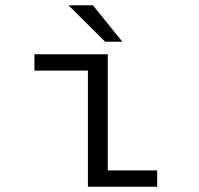

<svg xmlns="http://www.w3.org/2000/svg" viewBox="-20 -705 750 725"><path d="M442 -547.5H377L238.5 -685H331ZM387 -61.5H573.5V0H312V-438.5H110V-500H387Z"/></svg>

Font: League Mono Light
Style: Regular
Weight: 300
Width: 6
Designer: Tyler Finck
Foundry: The League of Moveable Type / Tyler Finck
Version: Version 2.210